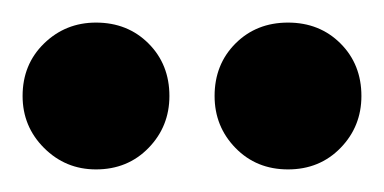

<svg xmlns="http://www.w3.org/2000/svg" viewBox="-27 -679 340 170"><path d="M228 -529Q200 -529 181.5 -548Q163 -567 163 -594Q163 -622 181.5 -640.5Q200 -659 228 -659Q256 -659 274.5 -640.5Q293 -622 293 -594Q293 -567 274.5 -548Q256 -529 228 -529ZM58 -529Q31 -529 12 -548Q-7 -567 -7 -594Q-7 -622 12 -640.5Q31 -659 58 -659Q86 -659 104.5 -640.5Q123 -622 123 -594Q123 -567 104.5 -548Q86 -529 58 -529Z"/></svg>

Font: Kreon
Style: Bold
Weight: 700
Designer: Julia Petretta
Foundry: Julia Petretta and Eli Heuer
Version: Version 2.002